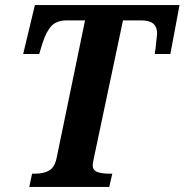

<svg xmlns="http://www.w3.org/2000/svg" viewBox="-20 -734 725 754"><path d="M106 -52H118Q151 -52 172.5 -64Q194 -76 202 -112L314 -654H243Q203 -654 182.5 -632.5Q162 -611 147 -565L134 -522H71L117 -714H685L649 -522H588Q588 -529 591 -545Q593 -562 594.5 -578Q596 -594 597 -602Q597 -628 582 -641Q567 -654 534 -654H463L349 -115Q348 -107 346 -99.5Q344 -92 344 -86Q344 -66 361 -59Q378 -52 410 -52H421L409 0H95Z"/></svg>

Font: Noto Serif Narrow
Style: Bold Italic
Weight: 700
Width: 4
Italic angle: -12°
Designer: Monotype Design Team
Foundry: Monotype Imaging Inc.
Version: Version 1.001